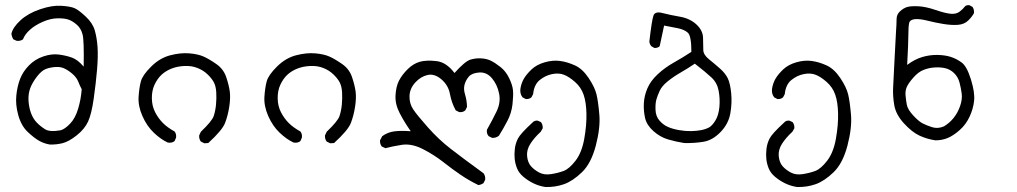

<svg xmlns="http://www.w3.org/2000/svg" viewBox="-20 -460 4040 763"><path d="M177.7 114.3Q154.3 110.4 134.8 99.1Q115.2 87.9 89.8 64Q64.5 40 52.7 -2Q41 -43.9 44.9 -81.1Q48.8 -118.2 60.1 -147Q71.3 -175.8 95.2 -200.2Q119.1 -224.6 152.3 -235.8Q185.5 -247.1 214.4 -243.2Q243.2 -239.3 266.1 -231Q289.1 -222.7 312.5 -195.3Q314.5 -298.8 308.1 -323.2Q301.8 -347.7 284.7 -362.3Q267.6 -377 251.5 -382.3Q235.4 -387.7 208 -387.2Q180.7 -386.7 150.4 -373.5Q120.1 -360.4 99.6 -342.3Q79.1 -324.2 71.3 -303.7Q60.5 -295.9 45.9 -297.9L33.2 -303.7Q26.4 -314.5 25.4 -326.2Q31.2 -351.6 61.5 -379.4Q91.8 -407.2 139.6 -423.3Q187.5 -439.5 223.6 -437Q259.8 -434.6 275.9 -427.7Q292 -420.9 320.3 -394.5Q348.6 -368.2 356.9 -338.4Q365.2 -308.6 367.7 -272.5Q370.1 -236.3 365.7 -183.6Q361.3 -130.9 352.5 -68.8Q343.8 -6.8 330.1 22.9Q316.4 52.7 285.2 77.6Q253.9 102.5 229 108.9Q204.1 115.2 177.7 114.3ZM221.7 57.6Q238.3 52.7 258.8 31.2Q279.3 9.8 290.5 -27.8Q301.8 -65.4 304.7 -105.5Q296.9 -120.1 291 -135.3Q285.2 -150.4 271 -163.6Q256.8 -176.8 239.7 -186Q222.7 -195.3 201.2 -193.8Q179.7 -192.4 162.6 -186Q145.5 -179.7 127 -155.8Q108.4 -131.8 100.1 -109.4Q91.8 -86.9 93.3 -60.5Q94.7 -34.2 103 -11.2Q111.3 11.7 126 26.9Q140.6 42 159.2 53.7Q177.7 65.4 221.7 57.6Z M792 109.4 778.3 102.5Q770.5 92.8 771.5 78.1L778.3 63.5Q822.3 21.5 829.1 1.5Q835.9 -18.6 838.4 -43.9Q840.8 -69.3 839.4 -93.3Q837.9 -117.2 830.1 -132.3Q822.3 -147.5 805.2 -164.1Q788.1 -180.7 764.6 -189.9Q741.2 -199.2 712.4 -197.8Q683.6 -196.3 660.6 -187Q637.7 -177.7 621.6 -162.6Q605.5 -147.5 594.2 -123.5Q583 -99.6 583.5 -68.8Q584 -38.1 596.7 -13.7Q609.4 10.7 627.4 28.8Q645.5 46.9 673.8 62.5Q681.6 72.3 679.7 86.9L673.8 100.6Q663.1 109.4 646.5 106.4Q619.1 93.8 591.3 67.4Q563.5 41 545.9 1Q528.3 -39.1 530.8 -75.7Q533.2 -112.3 540 -137.2Q546.9 -162.1 581.1 -195.8Q615.2 -229.5 656.2 -240.2Q697.3 -251 732.4 -248Q767.6 -245.1 790 -234.9Q812.5 -224.6 840.3 -205.1Q868.2 -185.5 878.9 -153.8Q889.6 -122.1 893.1 -96.7Q896.5 -71.3 891.1 -36.1Q885.7 -1 874.5 28.3Q863.3 57.6 807.6 108.4Z M1292 109.4 1278.3 102.5Q1270.5 92.8 1271.5 78.1L1278.3 63.5Q1322.3 21.5 1329.1 1.5Q1335.9 -18.6 1338.4 -43.9Q1340.8 -69.3 1339.4 -93.3Q1337.9 -117.2 1330.1 -132.3Q1322.3 -147.5 1305.2 -164.1Q1288.1 -180.7 1264.6 -189.9Q1241.2 -199.2 1212.4 -197.8Q1183.6 -196.3 1160.6 -187Q1137.7 -177.7 1121.6 -162.6Q1105.5 -147.5 1094.2 -123.5Q1083 -99.6 1083.5 -68.8Q1084 -38.1 1096.7 -13.7Q1109.4 10.7 1127.4 28.8Q1145.5 46.9 1173.8 62.5Q1181.6 72.3 1179.7 86.9L1173.8 100.6Q1163.1 109.4 1146.5 106.4Q1119.1 93.8 1091.3 67.4Q1063.5 41 1045.9 1Q1028.3 -39.1 1030.8 -75.7Q1033.2 -112.3 1040 -137.2Q1046.9 -162.1 1081.1 -195.8Q1115.2 -229.5 1156.2 -240.2Q1197.3 -251 1232.4 -248Q1267.6 -245.1 1290 -234.9Q1312.5 -224.6 1340.3 -205.1Q1368.2 -185.5 1378.9 -153.8Q1389.6 -122.1 1393.1 -96.7Q1396.5 -71.3 1391.1 -36.1Q1385.7 -1 1374.5 28.3Q1363.3 57.6 1307.6 108.4Z M1880.9 275.4Q1844.7 257.8 1811.5 235.4Q1778.3 212.9 1741.7 184.1Q1705.1 155.3 1660.2 132.3Q1615.2 109.4 1575.7 115.7Q1536.1 122.1 1511.7 128.9L1497.1 122.1Q1489.3 112.3 1490.2 97.7L1499 81.1Q1520.5 65.4 1546.9 62Q1573.2 58.6 1612.3 61.5Q1586.9 25.4 1568.4 -10.3Q1549.8 -45.9 1551.8 -81.1Q1553.7 -116.2 1565.4 -139.2Q1577.1 -162.1 1599.6 -184.6Q1622.1 -207 1647.9 -214.4Q1673.8 -221.7 1713.9 -217.3Q1753.9 -212.9 1786.1 -169.9Q1828.1 -216.8 1849.6 -223.1Q1871.1 -229.5 1893.1 -228Q1915 -226.6 1931.6 -218.3Q1948.2 -210 1969.2 -193.4Q1990.2 -176.8 2003.4 -149.4Q2016.6 -122.1 2018.6 -101.1Q2020.5 -80.1 2016.6 -45.4Q2012.7 -10.7 1996.6 20Q1980.5 50.8 1962.9 79.1Q1951.2 88.9 1935.5 87.9L1921.9 81.1Q1913.1 71.3 1915 55.7Q1935.5 19.5 1953.1 -16.6Q1970.7 -52.7 1963.4 -88.4Q1956.1 -124 1935.1 -148.9Q1914.1 -173.8 1884.8 -171.9Q1855.5 -169.9 1843.3 -155.8Q1831.1 -141.6 1826.2 -124Q1821.3 -106.4 1828.1 -84.5Q1835 -62.5 1835.9 -35.2L1829.1 -21.5Q1819.3 -12.7 1804.7 -14.6L1791 -21.5Q1774.4 -51.8 1768.1 -86.4Q1761.7 -121.1 1734.4 -144.5Q1707 -168 1679.7 -162.1Q1652.3 -156.2 1630.4 -132.3Q1608.4 -108.4 1607.4 -78.6Q1606.4 -48.8 1622.1 -25.4Q1637.7 -2 1680.7 46.4Q1723.6 94.7 1771 131.3Q1818.4 168 1901.4 228.5Q1909.2 238.3 1908.2 253.9L1901.4 267.6Q1891.6 274.4 1880.9 275.4Z M2147.5 283.2Q2122.1 279.3 2100.1 268.6Q2078.1 257.8 2060.1 242.7Q2042 227.5 2034.7 209Q2027.3 190.4 2025.4 171.9Q2023.4 153.3 2025.9 131.8Q2028.3 110.4 2038.1 90.8Q2047.9 71.3 2094.7 28.3Q2103.5 17.6 2117.2 19.5L2129.9 25.4Q2137.7 36.1 2136.7 49.8L2128.9 63.5Q2102.5 87.9 2087.4 111.8Q2072.3 135.7 2074.7 160.6Q2077.1 185.5 2089.8 200.2Q2102.5 214.8 2122.6 225.6Q2142.6 236.3 2170.4 231.9Q2198.2 227.5 2220.2 219.2Q2242.2 210.9 2267.1 178.7Q2292 146.5 2301.8 91.8Q2311.5 37.1 2310.5 -8.3Q2309.6 -53.7 2299.3 -83.5Q2289.1 -113.3 2265.1 -134.3Q2241.2 -155.3 2220.7 -163.1Q2200.2 -170.9 2173.8 -165.5Q2147.5 -160.2 2125 -142.1Q2102.5 -124 2098.6 -85.9L2091.8 -73.2Q2083 -65.4 2069.3 -66.4L2056.6 -73.2Q2044.9 -87.9 2048.3 -108.9Q2051.8 -129.9 2062 -147.5Q2072.3 -165 2092.3 -184.1Q2112.3 -203.1 2144.5 -212.4Q2176.8 -221.7 2205.6 -217.8Q2234.4 -213.9 2264.6 -200.2Q2294.9 -186.5 2319.3 -149.9Q2343.8 -113.3 2350.6 -84.5Q2357.4 -55.7 2361.8 -3.9Q2366.2 47.9 2347.7 118.7Q2329.1 189.5 2292.5 224.6Q2255.9 259.8 2221.2 272Q2186.5 284.2 2147.5 283.2Z M2699.2 108.4Q2667 103.5 2635.3 94.2Q2603.5 85 2576.7 61Q2549.8 37.1 2543.5 8.8Q2537.1 -19.5 2538.6 -49.3Q2540 -79.1 2552.7 -108.9Q2565.4 -138.7 2593.8 -165Q2622.1 -191.4 2657.7 -211.4Q2693.4 -231.4 2727.5 -253.9Q2727.5 -317.4 2713.4 -330.1Q2699.2 -342.8 2672.4 -348.1Q2645.5 -353.5 2619.1 -358.4L2601.6 -276.4Q2593.8 -268.6 2580.1 -269.5L2568.4 -276.4Q2561.5 -284.2 2560.5 -294.9Q2570.3 -379.9 2576.7 -397.9Q2583 -416 2612.8 -408.2Q2642.6 -400.4 2682.1 -393.6Q2721.7 -386.7 2747.6 -362.8Q2773.4 -338.9 2773.9 -309.1Q2774.4 -279.3 2774.9 -260.7Q2775.4 -242.2 2797.9 -224.1Q2820.3 -206.1 2841.3 -187.5Q2862.3 -168.9 2872.1 -148.9Q2881.8 -128.9 2885.7 -89.8Q2889.6 -50.8 2882.3 -9.3Q2875 32.2 2843.3 64.9Q2811.5 97.7 2774.9 103.5Q2738.3 109.4 2699.2 108.4ZM2798.8 45.9Q2811.5 38.1 2823.7 17.6Q2835.9 -2.9 2838.9 -35.2Q2841.8 -67.4 2835.9 -99.1Q2830.1 -130.9 2807.6 -151.9Q2785.2 -172.9 2741.2 -207Q2713.9 -188.5 2685.1 -171.9Q2656.2 -155.3 2633.3 -136.7Q2610.4 -118.2 2601.6 -99.1Q2592.8 -80.1 2588.4 -64.5Q2584 -48.8 2585 -23.4Q2585.9 2 2600.6 19Q2615.2 36.1 2634.3 44.4Q2653.3 52.7 2678.7 57.1Q2704.1 61.5 2726.6 61Q2749 60.5 2766.6 57.1Q2784.2 53.7 2798.8 45.9Z M3147.5 283.2Q3122.1 279.3 3100.1 268.6Q3078.1 257.8 3060.1 242.7Q3042 227.5 3034.7 209Q3027.3 190.4 3025.4 171.9Q3023.4 153.3 3025.9 131.8Q3028.3 110.4 3038.1 90.8Q3047.9 71.3 3094.7 28.3Q3103.5 17.6 3117.2 19.5L3129.9 25.4Q3137.7 36.1 3136.7 49.8L3128.9 63.5Q3102.5 87.9 3087.4 111.8Q3072.3 135.7 3074.7 160.6Q3077.1 185.5 3089.8 200.2Q3102.5 214.8 3122.6 225.6Q3142.6 236.3 3170.4 231.9Q3198.2 227.5 3220.2 219.2Q3242.2 210.9 3267.1 178.7Q3292 146.5 3301.8 91.8Q3311.5 37.1 3310.5 -8.3Q3309.6 -53.7 3299.3 -83.5Q3289.1 -113.3 3265.1 -134.3Q3241.2 -155.3 3220.7 -163.1Q3200.2 -170.9 3173.8 -165.5Q3147.5 -160.2 3125 -142.1Q3102.5 -124 3098.6 -85.9L3091.8 -73.2Q3083 -65.4 3069.3 -66.4L3056.6 -73.2Q3044.9 -87.9 3048.3 -108.9Q3051.8 -129.9 3062 -147.5Q3072.3 -165 3092.3 -184.1Q3112.3 -203.1 3144.5 -212.4Q3176.8 -221.7 3205.6 -217.8Q3234.4 -213.9 3264.6 -200.2Q3294.9 -186.5 3319.3 -149.9Q3343.8 -113.3 3350.6 -84.5Q3357.4 -55.7 3361.8 -3.9Q3366.2 47.9 3347.7 118.7Q3329.1 189.5 3292.5 224.6Q3255.9 259.8 3221.2 272Q3186.5 284.2 3147.5 283.2Z M3697.3 97.7Q3664.1 92.8 3634.3 79.1Q3604.5 65.4 3572.3 30.3Q3540 -4.9 3533.7 -42.5Q3527.3 -80.1 3529.3 -113.3Q3531.2 -146.5 3534.7 -220.7Q3538.1 -294.9 3540.5 -330.6Q3543 -366.2 3543 -384.3Q3543 -402.3 3556.6 -415Q3570.3 -427.7 3585 -432.1Q3599.6 -436.5 3629.4 -435.1Q3659.2 -433.6 3697.8 -420.4Q3736.3 -407.2 3758.3 -405.3Q3780.3 -403.3 3793.9 -414.1Q3807.6 -424.8 3813 -432.6Q3818.4 -440.4 3832 -439.5L3844.7 -432.6Q3851.6 -422.9 3850.6 -408.2Q3843.8 -394.5 3828.1 -378.9Q3812.5 -363.3 3787.1 -361.3Q3761.7 -359.4 3729 -364.7Q3696.3 -370.1 3665.5 -377.9Q3634.8 -385.7 3615.2 -383.8Q3595.7 -381.8 3592.8 -367.7Q3589.8 -353.5 3589.8 -321.8Q3589.8 -290 3585 -202.1Q3615.2 -224.6 3645 -233.4Q3674.8 -242.2 3705.1 -241.7Q3735.4 -241.2 3758.3 -233.9Q3781.2 -226.6 3801.8 -211.4Q3822.3 -196.3 3838.4 -144.5Q3854.5 -92.8 3851.1 -60.1Q3847.7 -27.3 3833 3.9Q3818.4 35.2 3793.5 57.1Q3768.6 79.1 3746.1 88.4Q3723.6 97.7 3697.3 97.7ZM3731.4 42Q3752.9 29.3 3769.5 8.8Q3786.1 -11.7 3795.4 -38.6Q3804.7 -65.4 3801.8 -87.9Q3798.8 -110.4 3793 -132.3Q3787.1 -154.3 3771.5 -169.4Q3755.9 -184.6 3736.3 -189Q3716.8 -193.4 3693.8 -191.9Q3670.9 -190.4 3649.9 -182.1Q3628.9 -173.8 3609.4 -151.4Q3589.8 -128.9 3583.5 -114.3Q3577.1 -99.6 3578.6 -81.5Q3580.1 -63.5 3583.5 -44.4Q3586.9 -25.4 3608.4 -2Q3629.9 21.5 3645.5 29.8Q3661.1 38.1 3684.1 45.4Q3707 52.7 3731.4 42Z"/></svg>

Font: JasonHandwriting4
Style: Regular
Weight: 400
Version: Version 1.01.21